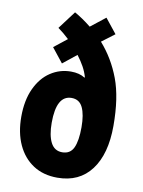

<svg xmlns="http://www.w3.org/2000/svg" viewBox="-87 -827 671 898"><g transform="rotate(10 248.5 -378.5)"><path d="M196 -766Q214 -756 234 -742.5Q254 -729 275 -712L345 -767L400 -698L339 -652Q399 -584 432 -496Q465 -408 465 -274Q465 -140 408.5 -65Q352 10 248 10Q181 10 133 -21.5Q85 -53 59 -109.5Q33 -166 33 -242Q33 -320 59 -376Q85 -432 129 -461Q173 -490 226 -490Q266 -490 292 -473L294 -475Q287 -500 274 -523.5Q261 -547 242 -572L177 -520L123 -588L185 -637Q171 -650 158.5 -660.5Q146 -671 132 -681ZM250 -369Q178 -369 178 -239Q178 -179 195.5 -145Q213 -111 250 -111Q288 -111 303.5 -144Q319 -177 319 -242Q319 -302 303 -335.5Q287 -369 250 -369Z"/></g></svg>

Font: Noto Sans Telugu ExtraCondensed ExtraBold
Style: Regular
Weight: 800
Width: 2
Designer: Jelle Bosma - Monotype Design Team
Foundry: Monotype Imaging Inc.
Version: Version 2.005; ttfautohint (v1.8.4.7-5d5b)